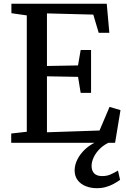

<svg xmlns="http://www.w3.org/2000/svg" viewBox="-20 -763 674 1026"><path d="M123.2 -58.9V-680.7L40.9 -692.5V-743H550.4L564.3 -587.7H507.4L478.5 -685L230.9 -691.4V-410.4L396.9 -413.4L411.1 -495.9H466.6V-266.6H411.1L397.1 -352.3L230.9 -355.2V-56.1L511.8 -65.6L565.5 -191.9L623.9 -174.4L595 0H39.9V-49.5ZM496.2 242.6Q465.6 242.6 438.7 232Q411.8 221.5 395.3 200.2Q378.8 178.9 378.8 147.4Q378.8 118.2 393.8 88.4Q408.9 58.6 436 33.6Q463.2 8.6 499.3 -6.8L531 -10.8L574.5 -6.8Q539 7.5 515.6 30Q492.3 52.6 480.8 77.4Q469.4 102.3 469.4 123.5Q469.4 149.1 483.2 163.5Q497 177.9 526.2 177.9Q551.1 177.9 570.3 169.4Q589.6 161 610.4 148.7L621.8 198.2Q605.6 209.6 587.1 219.7Q568.5 229.8 546.4 236.2Q524.3 242.6 496.2 242.6Z"/></svg>

Font: Merriweather 7pt Light
Style: Regular
Weight: 300
Designer: Eben Sorkin
Foundry: Eben Sorkin
Version: Version 2.200;gftools[0.9.31]